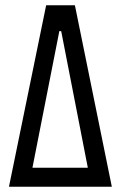

<svg xmlns="http://www.w3.org/2000/svg" viewBox="-20 -708 458 728"><path d="M14 0 155 -688H264L404 0ZM103 -72H313L212 -590H205Z"/></svg>

Font: Saira ExtraCondensed Medium
Style: Regular
Weight: 500
Width: 2
Designer: Hector Gatti with collaboration of the Omnibus-Type team
Foundry: Omnibus-Type
Version: Version 1.101